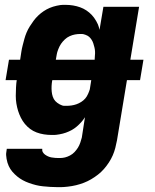

<svg xmlns="http://www.w3.org/2000/svg" viewBox="-20 -548 640 791"><path d="M217 223Q202 223 187 222Q172 221 157 219.5Q142 218 128 214.5Q114 211 100 206Q86 201 74 194.5Q62 188 51 179Q40 170 31 159.5Q22 149 16 136Q10 123 7 106Q4 89 6 79L8 65H154Q153 73 156.5 79Q160 85 165.5 89Q171 93 177.5 96Q184 99 191.5 100.5Q199 102 207.5 102.5Q216 103 221 103H227Q238 103 248 100.5Q258 98 268.5 92.5Q279 87 287 78.5Q295 70 301 60.5Q307 51 311 39Q315 27 317 19L330 -65Q323 -54 314.5 -44.5Q306 -35 296 -26.5Q286 -18 275 -12Q264 -6 251.5 -1.5Q239 3 224.5 5.5Q210 8 203 8H193Q177 8 161 5.5Q145 3 130.5 -2.5Q116 -8 104 -17Q92 -26 82.5 -37.5Q73 -49 66 -63Q59 -77 54.5 -91.5Q50 -106 47.5 -121.5Q45 -137 45 -153Q45 -169 46 -188Q47 -207 49 -218H3L17 -302H63L68 -335Q70 -348 73.5 -361.5Q77 -375 80.5 -388Q84 -401 89.5 -414Q95 -427 102.5 -439Q110 -451 118.5 -462.5Q127 -474 137.5 -484Q148 -494 160 -502Q172 -510 185 -515.5Q198 -521 214 -524.5Q230 -528 239 -528H250Q266 -528 281 -525.5Q296 -523 310 -518Q324 -513 336 -505Q348 -497 358 -486.5Q368 -476 376.5 -461Q385 -446 387 -437L390 -425L406 -520H553L517 -302H571L557 -218H503L462 30Q459 46 455 61.5Q451 77 444.5 92Q438 107 428.5 121.5Q419 136 408 148.5Q397 161 383.5 171.5Q370 182 355.5 190.5Q341 199 325.5 205Q310 211 293.5 215Q277 219 259 221Q241 223 231 223ZM210 -302H370Q370 -310 371 -319Q372 -328 371.5 -336.5Q371 -345 369 -353Q367 -361 364.5 -369Q362 -377 357.5 -384Q353 -391 347.5 -396Q342 -401 332.5 -404.5Q323 -408 318 -408H311Q300 -408 289 -406Q278 -404 267 -399Q256 -394 247 -385.5Q238 -377 231.5 -367.5Q225 -358 220 -345Q215 -332 214 -325ZM245 -112H254Q264 -112 274.5 -113.5Q285 -115 295 -118.5Q305 -122 314.5 -128Q324 -134 331 -142Q338 -150 343 -161.5Q348 -173 350 -180L356 -218H196L195 -216Q193 -204 192.5 -193Q192 -182 193 -171Q194 -160 197.5 -149.5Q201 -139 208 -131.5Q215 -124 226 -118Q237 -112 245 -112Z"/></svg>

Font: Iosevka Aile Heavy
Style: Italic
Weight: 900
Italic angle: -9°
Designer: Belleve Invis
Foundry: Belleve Invis
Version: Version 31.1.0; ttfautohint (v1.8.4)